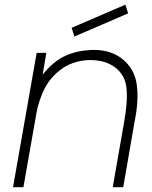

<svg xmlns="http://www.w3.org/2000/svg" viewBox="-20 -784 637 804"><path d="M291.5 -631 280 -667.5 505 -764.5 516.5 -728ZM543.5 -274 496 0H452L500 -274Q515.5 -361 509.5 -415.5Q504.5 -470 460.5 -503Q419.5 -532.5 358.5 -532.5Q322.5 -532.5 288.8 -521.2Q255 -510 228 -487.5Q176.5 -447.5 152 -379Q139 -346.5 132.5 -309.5L78 0H34.5L133.5 -562.5H174L158.5 -471Q168 -483.5 179.2 -495.2Q190.5 -507 204 -518.5Q235.5 -545.5 274.2 -558.8Q313 -572 352 -574Q356 -574.5 361 -574.8Q366 -575 373 -575Q443 -575 490.5 -538.5Q543 -497.5 552.5 -431Q562 -364.5 543.5 -274Z"/></svg>

Font: Russisch Sans ExtraLight
Style: Italic
Weight: 200
Width: 4
Italic angle: -10°
Designer: Michael Sharanda (font) & Cristiano Sobral (main changes)
Foundry: Michael Sharanda
Version: Version 2.00;September 8, 2020;FontCreator 13.0.0.2681 64-bi